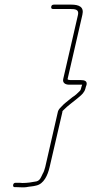

<svg xmlns="http://www.w3.org/2000/svg" viewBox="-20 -689 396 832"><path d="M318 -625 254 -347C250 -330 263 -322 280 -322H336C334 -316 332 -310 331 -305C330 -302 329 -298 326 -295C315 -284 307 -276 294 -268L274 -252C267 -246 260 -241 255 -236C246 -226 232 -216 230 -201L176 35C173 46 170 56 165 64C158 78 154 93 138 97C118 101 98 104 77 104C69 103 62 103 57 103H48C42 103 38 106 37 112C36 118 38 122 44 122H53C65 122 82 124 94 122C108 119 123 119 137 115C170 108 187 70 195 35L250 -202C250 -205 250 -207 253 -210C274 -232 300 -249 323 -269C334 -278 346 -289 350 -305C351 -310 353 -316 355 -321C359 -338 346 -342 330 -342H285C281 -342 272 -343 273 -347L337 -625C345 -659 323 -669 288 -669H214C207 -669 203 -666 202 -660C201 -654 203 -650 210 -650H284C306 -650 323 -648 318 -625Z"/></svg>

Font: Electronic
Style: ExThnIt
Weight: 100
Version: Version 1.011